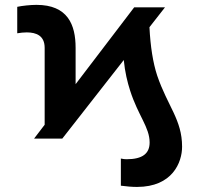

<svg xmlns="http://www.w3.org/2000/svg" viewBox="-20 -558 802 773"><path d="M87.4 -427.6C126.4 -427.6 159.8 -414.1 159.8 -365.4V-55.8L117.2 0H230.8L478.3 -316.4C483 -267.8 492.9 -227.6 503.9 -193.2C536.2 -92.3 582.4 -45.5 582.4 15.6C582.4 59.3 555 83.1 489.3 83.1C484.4 83.1 474.4 82.4 466.6 80.3V189.6C489.3 192.8 512.4 194.6 531.6 194.6C674 194.6 713.1 95.9 713.1 32.7C713.1 -76 655.2 -129.6 612.9 -253.6C595.9 -305 585.6 -370.7 581.7 -448.5L644.2 -528.4H520.2L284.4 -219.1V-365.4C284.4 -459.5 252.1 -538.4 126.8 -538.4C103 -538.4 68.5 -534.8 49.4 -530.5V-424C61.8 -426.1 75.6 -427.6 87.4 -427.6Z"/></svg>

Font: Inter-Hewn
Style: Bold
Weight: 700
Designer: Rasmus Andersson
Foundry: rsms
Version: Version 3.012;git-f93a4a705